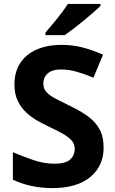

<svg xmlns="http://www.w3.org/2000/svg" viewBox="-20 -954 591 984"><path d="M511 -198Q511 -103 442.5 -46.5Q374 10 248 10Q193 10 141.5 -1Q90 -12 46 -33V-174Q97 -152 151.5 -133.5Q206 -115 260 -115Q316 -115 339.5 -136.5Q363 -158 363 -191Q363 -218 344.5 -237Q326 -256 295 -272.5Q264 -289 224 -308Q199 -320 170 -336.5Q141 -353 114.5 -377.5Q88 -402 71 -437Q54 -472 54 -521Q54 -585 83.5 -630.5Q113 -676 167.5 -700Q222 -724 296 -724Q352 -724 402.5 -711Q453 -698 508 -674L459 -556Q410 -576 371 -587Q332 -598 291 -598Q248 -598 225 -578Q202 -558 202 -526Q202 -501 217 -483.5Q232 -466 262 -450Q292 -434 337 -412Q392 -386 430.5 -358Q469 -330 490 -292Q511 -254 511 -198ZM495 -924Q481 -910 458 -890Q435 -870 408.5 -848Q382 -826 356.5 -806.5Q331 -787 312 -774H213V-787Q229 -806 250.5 -831.5Q272 -857 293 -884.5Q314 -912 328 -934H495Z"/></svg>

Font: Noto Sans Sundanese
Style: Bold
Weight: 700
Version: Version 2.003